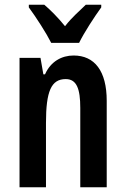

<svg xmlns="http://www.w3.org/2000/svg" viewBox="-20 -786 528 806"><path d="M195 -606H312C333 -649 376 -715 405 -755V-766H340C312 -738 284 -716 253 -676C224 -712 190 -746 166 -766H101V-755C132 -713 175 -646 195 -606ZM289 -553C239 -553 193 -528 169 -474H162L150 -543H62V0H173V-270C173 -403 195 -454 256 -454C302 -454 317 -413 317 -333V0H428V-363C428 -488 377 -553 289 -553Z"/></svg>

Font: Noto Sans Sinhala UI ExtraCondensed SemiBold
Style: Regular
Weight: 600
Width: 2
Designer: Jelle Bosma - Monotype Design Team
Foundry: Monotype Imaging Inc.
Version: Version 2.006